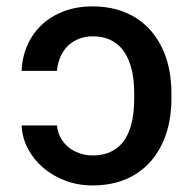

<svg xmlns="http://www.w3.org/2000/svg" viewBox="-20 -558 591 588"><path d="M263.1 -538.4Q304.3 -538.4 338.1 -528.8Q371.8 -519.2 398.8 -501.6Q425.8 -484 445.7 -459.7Q465.6 -435.4 478.9 -405.9Q492.2 -376.4 498.6 -342.7Q505 -308.9 505 -273.1V-255.3Q505 -219.5 498.6 -185.7Q492.2 -152 478.9 -122.5Q465.6 -93 445.7 -68.7Q425.8 -44.4 398.8 -26.8Q371.8 -9.2 337.9 0.4Q304 9.9 262.8 9.9Q219.1 9.9 180.4 -4.6Q141.7 -19.2 112.4 -44.2Q83.1 -69.2 65.5 -102.6Q47.9 -136 46.2 -173.7H154.5Q156.2 -154.1 165.1 -137.3Q174 -120.4 188.6 -108.1Q203.1 -95.9 222.5 -89Q241.8 -82 263.8 -82Q289.4 -82 308.8 -89Q328.1 -95.9 342.3 -108.1Q356.5 -120.4 365.9 -136.9Q375.4 -153.4 380.9 -172.8Q386.4 -192.1 388.7 -213.2Q391 -234.4 391 -255.3V-273.1Q391 -293.7 388.7 -314.5Q386.4 -335.2 380.7 -354.4Q375 -373.6 365.8 -390.4Q356.5 -407.3 342.3 -419.9Q328.1 -432.5 308.8 -439.6Q289.4 -446.7 263.8 -446.7Q239 -446.7 219.3 -438.2Q199.6 -429.7 185.7 -415.3Q171.9 -400.9 164.1 -381.6Q156.2 -362.2 154.5 -340.9H46.2Q47.9 -383.9 64.1 -420.1Q80.3 -456.3 108.5 -482.6Q136.7 -508.9 176 -523.6Q215.2 -538.4 263.1 -538.4Z"/></svg>

Font: Cannonade Med
Style: Regular
Weight: 500
Designer: Rasmus Andersson
Foundry: rsms
Version: Version 3.012;git-f93a4a705